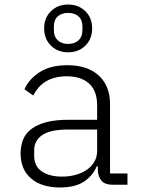

<svg xmlns="http://www.w3.org/2000/svg" viewBox="-20 -816 640 848"><path d="M479 0Q444 0 429 -17Q414 -34 412 -63V-81H407Q390 -40 351 -14Q312 12 245 12Q164 12 117.5 -27.5Q71 -67 71 -139Q71 -173 82.5 -200.5Q94 -228 119.5 -247Q145 -266 185 -276.5Q225 -287 283 -287H409V-350Q409 -415 373.5 -447Q338 -479 275 -479Q169 -479 127 -394L88 -422Q108 -467 155.5 -497.5Q203 -528 278 -528Q366 -528 416 -482.5Q466 -437 466 -356V-50H543V0ZM254 -36Q287 -36 315 -44Q343 -52 364 -66.5Q385 -81 397 -102Q409 -123 409 -149V-244H283Q202 -244 166.5 -219.5Q131 -195 131 -153V-127Q131 -82 164.5 -59Q198 -36 254 -36ZM281 -585Q235 -585 205 -614.5Q175 -644 175 -691Q175 -737 205 -766.5Q235 -796 281 -796Q327 -796 357 -766.5Q387 -737 387 -691Q387 -644 357 -614.5Q327 -585 281 -585ZM281 -622Q310 -622 327 -638Q344 -654 344 -682V-699Q344 -728 327 -743.5Q310 -759 281 -759Q252 -759 235 -743.5Q218 -728 218 -699V-682Q218 -654 235 -638Q252 -622 281 -622Z"/></svg>

Font: IBM Plex Mono Light
Style: Regular
Weight: 300
Monospace: yes
Designer: Mike Abbink, Paul van der Laan, Pieter van Rosmalen
Foundry: Bold Monday
Version: Version 2.3